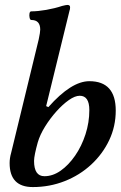

<svg xmlns="http://www.w3.org/2000/svg" viewBox="-20 -745 492 778"><path d="M113 13Q19 13 19 -84Q19 -104 25 -125L137 -586Q140 -601 141.5 -610Q143 -619 143 -625Q143 -664 107 -664Q102 -664 100 -673Q98 -682 99.5 -690.5Q101 -699 107 -699Q133 -699 167.5 -705Q202 -711 232 -721Q248 -725 253 -725Q264 -725 264 -716Q264 -706 262 -703L167 -315L176 -311Q269 -416 342 -416Q449 -416 449 -297Q449 -233 422.5 -177Q396 -121 349.5 -78Q303 -35 242 -11Q181 13 113 13ZM160 -31Q194 -31 226 -53.5Q258 -76 284.5 -114.5Q311 -153 326.5 -201Q342 -249 342 -299Q342 -357 303 -357Q284 -357 259 -339.5Q234 -322 208.5 -293.5Q183 -265 162.5 -232Q142 -199 133 -168Q126 -143 122 -123.5Q118 -104 118 -93Q118 -31 160 -31Z"/></svg>

Font: Junicode SmExp
Style: Bold Italic
Weight: 700
Width: 6
Italic angle: -11°
Designer: Peter S. Baker
Version: Version 2.205; ttfautohint (v1.8.4)